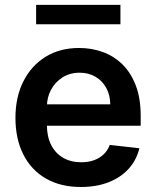

<svg xmlns="http://www.w3.org/2000/svg" viewBox="-20 -747 633 778"><path d="M307.5 10.7Q225.5 10.7 166 -23.6Q106.5 -57.9 74.6 -120.9Q42.6 -183.9 42.6 -269.5Q42.6 -353.7 74.8 -417.4Q106.9 -481.2 164.8 -516.9Q222.7 -552.6 300.8 -552.6Q351.2 -552.6 396.1 -536.4Q441.1 -520.2 475.7 -486.5Q510.3 -452.8 530.2 -400.7Q550.1 -348.7 550.1 -277V-237.6H103V-324.2H426.8Q426.5 -361.2 410.9 -390.1Q395.2 -419 367.4 -435.7Q339.5 -452.4 302.6 -452.4Q263.1 -452.4 233.3 -433.4Q203.5 -414.4 187 -383.7Q170.5 -353 170.1 -316.4V-240.8Q170.1 -193.2 187.5 -159.3Q204.9 -125.4 236.2 -107.4Q267.4 -89.5 309.3 -89.5Q337.4 -89.5 360.1 -97.5Q382.8 -105.5 399.5 -121.1Q416.2 -136.7 424.7 -159.8L544.7 -146.3Q533.4 -98.7 501.6 -63.4Q469.8 -28.1 420.5 -8.7Q371.1 10.7 307.5 10.7ZM468 -727.3V-648.8H126.4V-727.3Z"/></svg>

Font: InterMG SemiBold
Style: Regular
Weight: 600
Designer: Rasmus Andersson
Foundry: rsms
Version: Version 3.019;December 26, 2023;FontCreator 15.0.0.2955 64-b